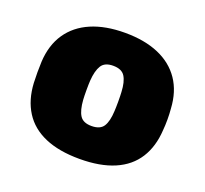

<svg xmlns="http://www.w3.org/2000/svg" viewBox="-99 -646 824 773"><g transform="rotate(20 313.0 -260.0)"><path d="M313 10Q225 10 164.5 -16Q104 -42 72 -92.5Q40 -143 36 -214Q35 -235 35 -260Q35 -285 36 -306Q40 -378 74 -428Q108 -478 168.5 -504Q229 -530 313 -530Q397 -530 457.5 -504Q518 -478 552 -428Q586 -378 590 -306Q592 -285 592 -260Q592 -235 590 -214Q586 -143 554 -92.5Q522 -42 461.5 -16Q401 10 313 10ZM313 -131Q350 -131 364 -153Q378 -175 380 -219Q381 -234 381 -260Q381 -286 380 -301Q378 -344 364 -366.5Q350 -389 313 -389Q277 -389 263 -366.5Q249 -344 246 -301Q245 -286 245 -260Q245 -234 246 -219Q249 -175 263 -153Q277 -131 313 -131Z"/></g></svg>

Font: Rubik Light ExtraBold
Style: Regular
Weight: 800
Version: Version 2.104